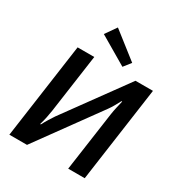

<svg xmlns="http://www.w3.org/2000/svg" viewBox="-211 -1066 1126 1207"><g transform="rotate(30 351.5 -462.5)"><path d="M681 -690 584 0H464L525 -430Q529 -457 535 -483Q541 -509 547 -535H542Q531 -514 518.5 -492Q506 -470 493 -452L165 0H37L134 -690H255L195 -265Q191 -238 185.5 -212Q180 -186 171 -155H176Q189 -180 203 -202.5Q217 -225 229 -243L554 -690ZM291 -925 480 -777 439 -725 235 -845Z"/></g></svg>

Font: Exo 2 SemiBold
Style: Italic
Weight: 600
Italic angle: -8°
Designer: Natanael Gama
Foundry: Natanael Gama
Version: Version 2.010